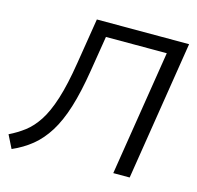

<svg xmlns="http://www.w3.org/2000/svg" viewBox="-117 -815 963 939"><g transform="rotate(15 364.5 -345.0)"><path d="M21 15 -12 -51Q29 -71 64 -97.5Q99 -124 128.5 -169Q158 -214 181.5 -288Q205 -362 223 -475L260 -705H727L615 0H532L633 -634H325L296 -455Q278 -343 253.5 -264.5Q229 -186 195.5 -132.5Q162 -79 119 -44Q76 -9 21 15Z"/></g></svg>

Font: Nunito Sans
Style: Italic
Weight: 400
Italic angle: -9°
Designer: Vernon Adams
Foundry: Vernon Adams
Version: Version 3.006; ttfautohint (v1.8.3)